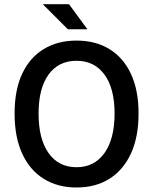

<svg xmlns="http://www.w3.org/2000/svg" viewBox="-20 -854 708 887"><path d="M333.5 12.2Q246.6 12.2 182.1 -27.8Q117.7 -67.9 82.5 -144.3Q47.4 -220.7 47.4 -329.6Q47.4 -438.5 82.5 -513.4Q117.7 -588.4 182.1 -627.4Q246.6 -666.5 333.5 -666.5Q420.9 -666.5 485.1 -627.4Q549.3 -588.4 584.7 -513.2Q620.1 -438 620.1 -329.6Q620.1 -220.7 584.7 -144.3Q549.3 -67.9 485.1 -27.8Q420.9 12.2 333.5 12.2ZM333.5 -81.5Q416 -81.5 462.6 -147Q509.3 -212.4 509.3 -329.6Q509.3 -445.8 462.6 -509.5Q416 -573.2 333.5 -573.2Q250.5 -573.2 204.3 -509.5Q158.2 -445.8 158.2 -329.6Q158.2 -212.4 204.3 -147Q250.5 -81.5 333.5 -81.5ZM293.5 -718.8 177.7 -834.5H298.8L383.8 -718.8Z"/></svg>

Font: Varta Light
Style: Bold
Weight: 700
Version: Version 1.004